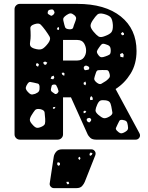

<svg xmlns="http://www.w3.org/2000/svg" viewBox="-20 -720 762 990"><path d="M82 0Q71 0 63 -8Q55 -16 55 -27V-673Q55 -684 63 -692Q71 -700 82 -700H378Q522 -700 603 -635Q684 -570 684 -457Q684 -390 653.5 -340.5Q623 -291 576 -261L699 -33Q702 -27 702 -22Q702 -13 695.5 -6.5Q689 0 680 0H475Q455 0 445 -10Q435 -20 432 -27L346 -218H305V-27Q305 -16 297 -8Q289 0 278 0ZM260 -660Q257 -667 254 -669.5Q251 -672 244 -671Q236 -670 232 -668Q228 -666 226 -658Q225 -650 228.5 -647.5Q232 -645 239 -641Q244 -638 247 -639Q250 -640 255 -644Q259 -649 260.5 -652Q262 -655 260 -660ZM363 -642Q352 -651 344 -651Q336 -651 324 -643Q312 -635 308 -628.5Q304 -622 308 -608Q312 -590 315.5 -580Q319 -570 338 -569Q355 -568 357.5 -578.5Q360 -589 367 -606Q372 -618 372.5 -625.5Q373 -633 363 -642ZM562 -591Q560 -619 551 -630Q542 -641 516 -648Q492 -654 482 -645Q472 -636 458 -615Q446 -597 447 -585.5Q448 -574 462 -557Q477 -539 488 -532Q499 -525 521 -534Q546 -543 554.5 -554Q563 -565 562 -591ZM214 -564Q200 -583 190 -593Q180 -603 157 -595Q135 -588 136.5 -573.5Q138 -559 138 -536Q138 -519 135.5 -506Q133 -493 136 -484.5Q139 -476 155 -470Q183 -461 197 -467.5Q211 -474 229 -498Q243 -518 236 -530.5Q229 -543 214 -564ZM282 -581 276 -577 273 -569 283 -565 285 -574ZM619 -549 611 -555 603 -546 610 -538 619 -540ZM305 -408H378Q401 -408 412.5 -423.5Q424 -439 424 -459Q424 -479 413.5 -496.5Q403 -514 378 -514H305ZM551 -459Q551 -475 545 -481.5Q539 -488 524 -492Q510 -497 504 -491.5Q498 -486 490 -474Q482 -463 480 -456Q478 -449 486 -438Q494 -426 502 -425Q510 -424 523 -429Q538 -434 544.5 -438.5Q551 -443 551 -459ZM611 -447 599 -441 601 -427 616 -424 618 -438ZM212 -403 202 -397 208 -387 217 -386 224 -397ZM175 -394 166 -392V-382L176 -376L181 -387ZM430 -380Q421 -384 415 -378Q409 -371 414 -363Q416 -358 419 -358Q422 -358 427 -359Q433 -360 436 -361Q439 -362 440 -367Q441 -373 438 -375.5Q435 -378 430 -380ZM544 -343Q540 -358 531 -358.5Q522 -359 507 -359Q494 -359 486 -358Q478 -357 474 -343Q468 -326 466 -316Q464 -306 479 -294Q493 -283 502.5 -288Q512 -293 527 -303Q540 -313 544.5 -320.5Q549 -328 544 -343ZM307 -346 298 -344 301 -335 311 -329 313 -341ZM257 -330 246 -326 241 -314 254 -311 260 -319ZM420 -300 411 -293 412 -285 420 -280 424 -289ZM184 -273Q183 -287 175 -289Q167 -291 154 -294Q142 -297 135.5 -297.5Q129 -298 122 -288Q114 -276 113 -268Q112 -260 121 -249Q131 -237 138.5 -234Q146 -231 161 -236Q176 -242 180.5 -249.5Q185 -257 184 -273ZM277 -266Q273 -275 270 -280Q267 -285 257 -284Q248 -283 246.5 -277.5Q245 -272 243 -263Q240 -251 250 -245Q258 -239 263 -236Q268 -233 276 -239Q283 -246 281.5 -251.5Q280 -257 277 -266ZM458 -216 450 -225 444 -215 445 -204 458 -205ZM522 -203Q504 -205 496 -200.5Q488 -196 481 -180Q473 -162 472.5 -151.5Q472 -141 487 -128Q503 -114 514 -111Q525 -108 544 -119Q561 -129 559.5 -140Q558 -151 554 -171Q551 -187 545 -194Q539 -201 522 -203ZM266 -169 253 -167V-159L262 -160ZM213 -107Q211 -128 210 -140Q209 -152 189 -157Q168 -161 160.5 -152Q153 -143 142 -125Q133 -110 134 -100.5Q135 -91 147 -78Q159 -64 168 -61.5Q177 -59 193 -66Q209 -73 211.5 -81.5Q214 -90 213 -107ZM418 -150 410 -145 412 -136 419 -138 425 -144ZM449 -107Q444 -113 438 -112Q433 -110 430 -109Q427 -108 427 -103Q427 -94 436 -90Q441 -88 443 -90Q445 -92 448 -96Q452 -101 449 -107ZM639 -74Q637 -89 631.5 -94.5Q626 -100 611 -102Q598 -103 595 -96Q592 -89 586 -78Q581 -67 578 -60.5Q575 -54 584 -45Q594 -35 601.5 -33Q609 -31 622 -38Q635 -45 638.5 -52Q642 -59 639 -74ZM258 250Q249 250 242.5 243.5Q236 237 236 228L257 89Q259 75 269.5 62.5Q280 50 300 50H451Q460 50 466.5 56.5Q473 63 473 72Q473 76 472 79L417 218Q413 228 403.5 239Q394 250 374 250ZM457 71 448 66 441 74 444 84 453 79ZM391 88 384 93V99L391 105L395 96ZM289 120 278 116 274 126 280 135 289 131ZM333 217 322 218 325 227 330 231 337 226Z"/></svg>

Font: Rubik Moonrocks
Style: Regular
Weight: 400
Designer: Hubert and Fischer, NaN
Foundry: Hubert and Fischer, NaN
Version: Version 2.200